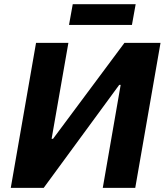

<svg xmlns="http://www.w3.org/2000/svg" viewBox="-20 -907 795 927"><path d="M154 -700H310.2L229.2 -237H236.2L580.8 -700H755L633 0H476.2L562.6 -497.2H555.6L191 0H32ZM331.2 -886.6H635L617 -786.6H313.2Z"/></svg>

Font: Fixel Italic Variable 20240409 Display Thin
Style: Italic
Weight: 100
Italic angle: -10°
Designer: AlfaBravo + MacPaw
Foundry: Kyrylo Tkachov, Marchela Mozhyna, Serhii Makarenko, Maria Weinstein, Zakhar Kryvoshyya
Version: Version 1.211;Glyphs 3.2 (3225)